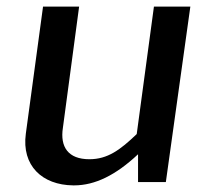

<svg xmlns="http://www.w3.org/2000/svg" viewBox="-20 -551 636 580"><path d="M201 9C202 9 203 9 204 9C267 9 330 -22 397 -85V-1H481L555 -531H445L393 -146C343 -98 305 -70 250 -70C186 -70 161 -107 170 -165L219 -531H110L58 -147C45 -51 107 8 201 9Z"/></svg>

Font: Cheyenne Sans Medium
Style: Italic
Weight: 500
Italic angle: -8.13011°
Designer: The Public Sans project authors (U.S. Web Design System), Libre Franklin designed by Pablo Impallari and Rodrigo Fuenzal
Foundry: The Cheyenne Sans Project Authors
Version: Version 2.007